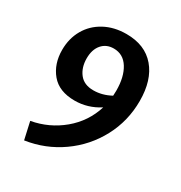

<svg xmlns="http://www.w3.org/2000/svg" viewBox="-161 -779 850 904"><g transform="rotate(30 264.5 -327.5)"><path d="M478 -423Q478 -314 428.5 -221Q379 -128 292.5 -67Q206 -6 99 10L78 -84Q172 -101 244 -161Q316 -221 344 -311Q282 -271 211 -271Q126 -271 83.5 -322Q41 -373 41 -449Q41 -511 69 -560Q97 -609 148.5 -637Q200 -665 267 -665Q368 -665 423 -600.5Q478 -536 478 -423ZM357 -382Q358 -391 358 -410Q358 -484 329.5 -530Q301 -576 249 -576Q209 -576 185 -548Q161 -520 161 -472Q161 -423 186.5 -390Q212 -357 263 -357Q311 -357 357 -382Z"/></g></svg>

Font: Ysabeau Infant
Style: Bold
Weight: 700
Designer: Christian Thalmann (Catharsis Fonts)
Version: Version 0.003